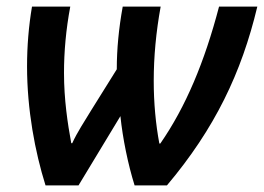

<svg xmlns="http://www.w3.org/2000/svg" viewBox="-20 -562 800 582"><path d="M118 0H218L345 -210C352 -142 368 -64 388 0H486C631 -172 712 -341 760 -542H644C600 -374 543 -238 466 -127H463C452 -186 446 -250 446 -317C446 -390 453 -465 467 -542H352C340 -476 334 -413 334 -352L256 -227C236 -194 214 -161 199 -128H196C185 -188 174 -260 174 -341C174 -405 180 -473 193 -542H77C67 -483 62 -422 62 -361C62 -230 86 -102 118 0Z"/></svg>

Font: Noto Sans SemiCondensed SemiBold
Style: Italic
Weight: 600
Width: 4
Italic angle: -12°
Designer: Monotype Design Team
Foundry: Monotype Imaging Inc.
Version: Version 2.013